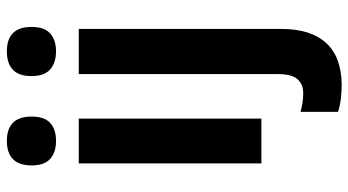

<svg xmlns="http://www.w3.org/2000/svg" viewBox="-254 -548 1041 574"><g transform="rotate(-90 267.0 -260.5)"><path d="M133 -761Q206 -761 206 -687Q206 -649 187 -631.5Q168 -614 133 -614Q99 -614 79.5 -631.5Q60 -649 60 -687Q60 -725 79 -743Q98 -761 133 -761ZM200 -546V0H66V-546ZM327 -687Q327 -725 346 -743Q365 -761 401 -761Q474 -761 474 -687Q474 -649 454.5 -631.5Q435 -614 401 -614Q367 -614 347 -631.5Q327 -649 327 -687ZM302 240Q281 240 259.5 237.5Q238 235 220 229V117Q249 125 276 125Q303 125 318 107.5Q333 90 333 49V-546H468V60Q468 147 426.5 193Q385 239 302 240Z"/></g></svg>

Font: Noto Sans Malayalam Condensed
Style: Bold
Weight: 700
Width: 3
Designer: Jelle Bosma - Monotype Design Team
Foundry: Monotype Imaging Inc.
Version: Version 2.104; ttfautohint (v1.8.4.7-5d5b)